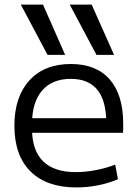

<svg xmlns="http://www.w3.org/2000/svg" viewBox="-20 -810 600 840"><path d="M188 -570 71 -790H168L265 -570ZM402 -570 285 -790H381L479 -570ZM314 10Q184 10 113.5 -60Q43 -130 43 -260Q43 -386 108.5 -458Q174 -530 290 -530Q401 -530 460 -462.5Q519 -395 519 -269Q519 -259 519 -248Q519 -237 518 -229H86V-293H460L445 -272Q445 -369 406 -417Q367 -465 290 -465Q208 -465 164 -413.5Q120 -362 120 -267V-247Q120 -152 168.5 -104.5Q217 -57 311 -57Q354 -57 400.5 -66Q447 -75 484 -90L496 -26Q458 -9 410 0.5Q362 10 314 10Z"/></svg>

Font: M PLUS 1
Style: Regular
Weight: 400
Designer: Coji Morishita
Foundry: UNDERFOREST DESIGN
Version: Version 1.001